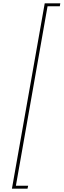

<svg xmlns="http://www.w3.org/2000/svg" viewBox="-20 -954 384 1159"><path d="M344 -934 341 -916H267L76 167H150L146 185H52L250 -934Z"/></svg>

Font: Fz Poppins Thin
Style: Italic
Weight: 100
Italic angle: -10°
Designer: Ninad Kale (Devanagari), Jonny Pinhorn (Latin)
Foundry: Indian Type Foundry
Version: Vit hóa bi Vntype.Com & FontZin.Com